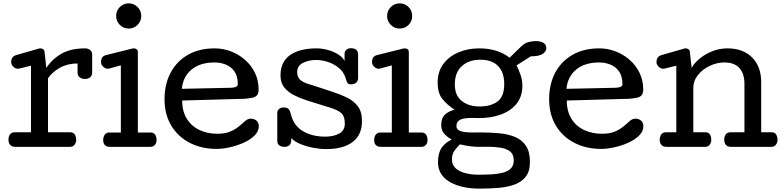

<svg xmlns="http://www.w3.org/2000/svg" viewBox="-20 -865 4618 1131"><path d="M69.8 0Q49.3 0 39.6 -11.7Q29.8 -23.4 29.8 -42Q29.8 -60.1 38.8 -73Q47.9 -85.9 66.9 -85.9H162.6V-478L92.8 -460.9Q89.8 -460 85.9 -460Q71.3 -460 58.6 -471.9Q45.9 -483.9 45.9 -499Q45.9 -531.2 73.7 -540L210 -579.1Q212.4 -579.1 212.6 -579.6Q212.9 -580.1 214.8 -580.1H217.8Q228 -580.1 235.4 -574Q242.7 -567.9 242.7 -557.1L252.9 -464.8Q286.6 -516.6 341.6 -548.3Q396.5 -580.1 481.9 -580.1Q498 -580.1 510.5 -570.6Q522.9 -561 522.9 -543.9V-439.9Q522.9 -419.4 511.2 -409.7Q499.5 -399.9 481 -399.9Q462.9 -399.9 450 -408.9Q437 -418 437 -437V-491.2Q377.9 -491.2 332.3 -465.6Q286.6 -439.9 262.7 -403.8V-85.9H393.6Q412.1 -85.9 420.4 -72.8Q428.7 -59.6 428.7 -41Q428.7 -24.9 419.2 -12.5Q409.7 0 392.6 0Z M738.3 -696.8Q707.5 -696.8 685.8 -718.5Q664.1 -740.2 664.1 -771Q664.1 -801.8 685.8 -823.5Q707.5 -845.2 738.3 -845.2Q769 -845.2 790.5 -823.5Q812 -801.8 812 -771Q812 -740.2 790.5 -718.5Q769 -696.8 738.3 -696.8ZM627.9 0Q587.9 0 587.9 -40.5Q587.9 -58.6 596.9 -71.5Q606 -84.5 625 -84.5H691.9V-480L622.1 -460.9Q619.1 -460 615.2 -460Q600.6 -460 587.9 -471.9Q575.2 -483.9 575.2 -499Q575.2 -532.7 603 -540L759.3 -579.1Q763.2 -580.1 767.1 -580.1Q792 -580.1 792 -557.1V-84.5H867.2Q885.7 -84.5 894 -71.3Q902.3 -58.1 902.3 -39.6Q902.3 -23.4 892.8 -11.7Q883.3 0 866.2 0Z M1256.3 12.2Q1167 12.2 1097.7 -23.7Q1028.3 -59.6 988.8 -125.2Q949.2 -190.9 949.2 -280.8Q949.2 -369.6 985.1 -437Q1021 -504.4 1087.2 -542.2Q1153.3 -580.1 1244.6 -580.1Q1293.9 -580.1 1340.1 -562.5Q1386.2 -544.9 1423.1 -512.7Q1460 -480.5 1481.7 -436Q1503.4 -391.6 1503.4 -337.9Q1503.4 -313.5 1493.2 -303Q1482.9 -292.5 1464.8 -289.1Q1446.8 -285.6 1423.3 -283.2L1053.2 -272.9Q1053.2 -209 1080.6 -165.3Q1107.9 -121.6 1154.8 -99.4Q1201.7 -77.1 1260.3 -77.1Q1301.8 -77.1 1330.6 -87.9Q1359.4 -98.6 1381.6 -116Q1403.8 -133.3 1425.3 -153.3Q1440.4 -166 1457.5 -166Q1477.5 -166 1491 -154.1Q1504.4 -142.1 1504.4 -122.1Q1504.4 -90.8 1478.8 -65.9Q1453.1 -41 1414.1 -23.7Q1375 -6.3 1332.5 2.9Q1290 12.2 1256.3 12.2ZM1051.3 -341.8 1344.7 -348.1Q1358.4 -349.1 1369.6 -353.5Q1380.9 -357.9 1380.9 -369.1Q1380.9 -416 1361.1 -444.1Q1341.3 -472.2 1310.1 -484.6Q1278.8 -497.1 1244.6 -497.1Q1158.2 -497.1 1107.9 -454.8Q1057.6 -412.6 1051.3 -341.8Z M1901.4 13.2Q1866.2 13.2 1825.7 5.6Q1785.2 -2 1750 -16.4Q1714.8 -30.8 1696.3 -51.3Q1696.3 -18.6 1684.8 -9.3Q1673.3 0 1656.7 0Q1638.2 0 1625.7 -8.3Q1613.3 -16.6 1613.3 -36.1V-201.2Q1614.3 -216.3 1625.2 -224.1Q1636.2 -231.9 1650.4 -231.9Q1671.9 -231.9 1680.4 -221.9Q1689 -211.9 1693.4 -192.9Q1708.5 -126.5 1762.9 -93.3Q1817.4 -60.1 1896 -60.1Q1943.8 -60.1 1977.5 -77.9Q2011.2 -95.7 2011.2 -137.2Q2011.2 -178.7 1991.9 -197.5Q1972.7 -216.3 1922.4 -231.4L1789.6 -272.9Q1748 -286.1 1712.2 -304.2Q1676.3 -322.3 1654.3 -350.1Q1632.3 -377.9 1632.3 -420.4Q1632.3 -467.8 1650.6 -498.8Q1668.9 -529.8 1699.5 -547.6Q1730 -565.4 1767.6 -572.8Q1805.2 -580.1 1843.8 -580.1Q1877.4 -580.1 1911.1 -570.8Q1944.8 -561.5 1971.4 -544.9Q1998 -528.3 2009.8 -506.3V-547.9Q2009.8 -563 2020.5 -572Q2031.2 -581.1 2046.4 -581.1Q2089.4 -581.1 2089.4 -543V-401.9Q2087.4 -385.3 2075.9 -376.7Q2064.5 -368.2 2047.4 -368.2Q2031.2 -368.2 2025.9 -377.9Q2020.5 -387.7 2015.6 -405.8Q2004.9 -440.4 1977.1 -463.9Q1949.2 -487.3 1913.6 -499.5Q1877.9 -511.7 1842.8 -511.7Q1797.9 -511.7 1764.2 -494.4Q1730.5 -477.1 1730.5 -440.9Q1730.5 -409.7 1750.5 -392.8Q1770.5 -376 1815.4 -364.7L1940.4 -323.7Q1984.4 -309.1 2023.7 -290.3Q2063 -271.5 2087.6 -239.3Q2112.3 -207 2112.3 -151.9Q2112.3 -70.3 2057.1 -28.6Q2002 13.2 1901.4 13.2Z M2334.5 -696.8Q2303.7 -696.8 2282 -718.5Q2260.3 -740.2 2260.3 -771Q2260.3 -801.8 2282 -823.5Q2303.7 -845.2 2334.5 -845.2Q2365.2 -845.2 2386.7 -823.5Q2408.2 -801.8 2408.2 -771Q2408.2 -740.2 2386.7 -718.5Q2365.2 -696.8 2334.5 -696.8ZM2224.1 0Q2184.1 0 2184.1 -40.5Q2184.1 -58.6 2193.1 -71.5Q2202.1 -84.5 2221.2 -84.5H2288.1V-480L2218.3 -460.9Q2215.3 -460 2211.4 -460Q2196.8 -460 2184.1 -471.9Q2171.4 -483.9 2171.4 -499Q2171.4 -532.7 2199.2 -540L2355.5 -579.1Q2359.4 -580.1 2363.3 -580.1Q2388.2 -580.1 2388.2 -557.1V-84.5H2463.4Q2481.9 -84.5 2490.2 -71.3Q2498.5 -58.1 2498.5 -39.6Q2498.5 -23.4 2489 -11.7Q2479.5 0 2462.4 0Z M2800.3 246.1Q2757.3 246.1 2714.8 237.8Q2672.4 229.5 2637.2 211.2Q2602.1 192.9 2581.1 163.1Q2560.1 133.3 2560.1 90.8Q2560.1 37.1 2581.3 5.9Q2602.5 -25.4 2641.1 -43Q2619.6 -53.7 2599.4 -74.2Q2579.1 -94.7 2579.1 -127.9Q2579.1 -169.4 2600.8 -189.7Q2622.6 -210 2657.2 -218.8Q2613.8 -247.6 2585.9 -282Q2558.1 -316.4 2558.1 -378.9Q2558.1 -443.4 2591.6 -488.3Q2625 -533.2 2680.7 -556.6Q2736.3 -580.1 2802.2 -580.1Q2858.9 -580.1 2904.3 -565.4Q2949.7 -550.8 2981.9 -524.9L3048.3 -589.8Q3070.3 -611.8 3094 -617.4Q3117.7 -623 3137.2 -623Q3160.6 -623 3179.4 -613.8Q3198.2 -604.5 3198.2 -580.1Q3198.2 -563 3177.7 -548.1Q3157.2 -533.2 3106.9 -533.2L3022.9 -480Q3035.2 -456.1 3046.1 -424.8Q3057.1 -393.6 3057.1 -359.9Q3057.1 -296.4 3022.7 -253.9Q2988.3 -211.4 2930.4 -190.4Q2872.6 -169.4 2802.2 -169.4Q2793 -169.4 2781.2 -169.9Q2769.5 -170.4 2756.8 -170.4Q2735.8 -170.4 2715.6 -167.2Q2695.3 -164.1 2682.1 -153.8Q2668.9 -143.6 2668.9 -122.1Q2668.9 -105.5 2683.1 -97.4Q2697.3 -89.4 2719 -86.9Q2740.7 -84.5 2763.2 -84.5Q2775.9 -84.5 2787.4 -84.7Q2798.8 -85 2808.1 -85Q2867.7 -85 2920.4 -80.1Q2973.1 -75.2 3014.2 -58.1Q3055.2 -41 3078.4 -5.9Q3101.6 29.3 3101.6 89.8Q3101.6 145 3076.2 176.8Q3050.8 208.5 3007.6 223.4Q2964.4 238.3 2910.6 242.2Q2856.9 246.1 2800.3 246.1ZM2805.2 -237.8Q2870.1 -237.8 2910.2 -266.8Q2950.2 -295.9 2950.2 -369.6Q2950.2 -438.5 2914.3 -475.8Q2878.4 -513.2 2809.1 -513.2Q2742.2 -513.2 2700.7 -475.8Q2659.2 -438.5 2659.2 -367.2Q2659.2 -302.2 2700.4 -270Q2741.7 -237.8 2805.2 -237.8ZM2798.3 164.1Q2836.9 164.1 2874 162.1Q2911.1 160.2 2940.9 152.6Q2970.7 145 2988.5 127.9Q3006.3 110.8 3006.3 80.1Q3006.3 43.9 2984.1 26.9Q2961.9 9.8 2926.8 4.6Q2891.6 -0.5 2853 -0.5Q2837.9 -0.5 2825.7 -0.2Q2813.5 0 2802.2 0Q2779.8 0 2755.9 -2.7Q2731.9 -5.4 2689 -14.6Q2673.8 0.5 2658 21.5Q2642.1 42.5 2642.1 73.2Q2642.1 106.9 2664.6 126.7Q2687 146.5 2722.7 155.3Q2758.3 164.1 2798.3 164.1Z M3522 12.2Q3432.6 12.2 3363.3 -23.7Q3293.9 -59.6 3254.4 -125.2Q3214.8 -190.9 3214.8 -280.8Q3214.8 -369.6 3250.7 -437Q3286.6 -504.4 3352.8 -542.2Q3418.9 -580.1 3510.3 -580.1Q3559.6 -580.1 3605.7 -562.5Q3651.9 -544.9 3688.7 -512.7Q3725.6 -480.5 3747.3 -436Q3769 -391.6 3769 -337.9Q3769 -313.5 3758.8 -303Q3748.5 -292.5 3730.5 -289.1Q3712.4 -285.6 3689 -283.2L3318.8 -272.9Q3318.8 -209 3346.2 -165.3Q3373.5 -121.6 3420.4 -99.4Q3467.3 -77.1 3525.9 -77.1Q3567.4 -77.1 3596.2 -87.9Q3625 -98.6 3647.2 -116Q3669.4 -133.3 3690.9 -153.3Q3706.1 -166 3723.1 -166Q3743.2 -166 3756.6 -154.1Q3770 -142.1 3770 -122.1Q3770 -90.8 3744.4 -65.9Q3718.8 -41 3679.7 -23.7Q3640.6 -6.3 3598.1 2.9Q3555.7 12.2 3522 12.2ZM3316.9 -341.8 3610.4 -348.1Q3624 -349.1 3635.3 -353.5Q3646.5 -357.9 3646.5 -369.1Q3646.5 -416 3626.7 -444.1Q3606.9 -472.2 3575.7 -484.6Q3544.4 -497.1 3510.3 -497.1Q3423.8 -497.1 3373.5 -454.8Q3323.2 -412.6 3316.9 -341.8Z M3906.2 0Q3885.7 0 3876 -11.7Q3866.2 -23.4 3866.2 -42Q3866.2 -60.1 3875.2 -73Q3884.3 -85.9 3903.3 -85.9H3963.9V-478L3894 -460.9Q3891.1 -460 3887.2 -460Q3872.6 -460 3859.9 -471.9Q3847.2 -483.9 3847.2 -499Q3847.2 -531.2 3875 -540L4011.2 -579.1Q4013.7 -579.1 4013.9 -579.6Q4014.2 -580.1 4016.1 -580.1H4019Q4029.3 -580.1 4036.6 -574Q4043.9 -567.9 4043.9 -557.1L4054.2 -464.8Q4070.8 -495.1 4103 -521.2Q4135.3 -547.4 4177.2 -563.7Q4219.2 -580.1 4265.1 -580.1Q4356.9 -580.1 4410.4 -526.6Q4463.9 -473.1 4463.9 -380.9V-85.9H4524.9Q4543.5 -85.9 4551.8 -72.8Q4560.1 -59.6 4560.1 -41Q4560.1 -24.9 4550.5 -12.5Q4541 0 4523.9 0H4286.1Q4265.6 0 4255.9 -11.7Q4246.1 -23.4 4246.1 -42Q4246.1 -60.1 4255.1 -73Q4264.2 -85.9 4283.2 -85.9H4365.2V-372.1Q4365.2 -430.7 4335.9 -463.9Q4306.6 -497.1 4247.1 -497.1Q4203.6 -497.1 4161.4 -477.3Q4119.1 -457.5 4091.6 -423.3Q4064 -389.2 4064 -345.2V-85.9H4135.3Q4153.8 -85.9 4161.9 -72.8Q4169.9 -59.6 4169.9 -41Q4169.9 -24.9 4160.6 -12.5Q4151.4 0 4134.3 0Z"/></svg>

Font: Cutive
Style: Regular
Weight: 400
Version: Version 1.100; ttfautohint (v1.8.4.7-5d5b)